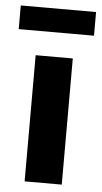

<svg xmlns="http://www.w3.org/2000/svg" viewBox="-61 -718 398 752"><g transform="rotate(5 138.0 -342.5)"><path d="M-10 -685V-592H286V-685ZM65 -496V0H211V-496Z"/></g></svg>

Font: Cambridge Sans Bold
Style: Regular
Weight: 700
Version: Version 2.020;PS 002.020;hotconv 1.0.88;makeotf.lib2.5.64775